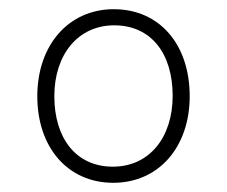

<svg xmlns="http://www.w3.org/2000/svg" viewBox="-20 -529 493 417"><path d="M226 -132C325 -132 392 -210 392 -320C392 -432 327 -509 227 -509C129 -509 61 -431 61 -320C61 -209 127 -132 226 -132ZM225 -167C145 -167 98 -229 98 -320C98 -411 150 -474 228 -474C308 -474 355 -413 355 -321C355 -230 304 -167 225 -167Z"/></svg>

Font: Noto Sans Devanagari UI Condensed ExtraLight
Style: Regular
Weight: 200
Width: 3
Designer: Jelle Bosma - Monotype Design Team
Foundry: Monotype Imaging Inc.
Version: Version 2.004